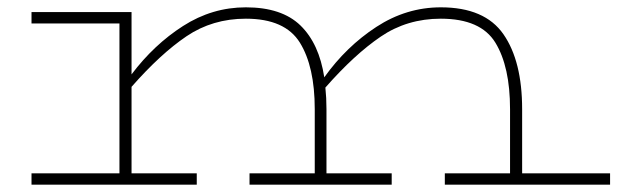

<svg xmlns="http://www.w3.org/2000/svg" viewBox="-20 -504 1702 524"><path d="M1645 -31V0H1194V-31H1372V-206Q1372 -322 1332 -387.5Q1292 -453 1183 -453Q1091 -453 1019 -404Q947 -355 868 -265Q871 -237 871 -206V-31H1049V0H661V-31H839V-206Q839 -322 798.5 -387.5Q758 -453 651 -453Q560 -453 489 -405Q418 -357 339 -267V-31H517V0H66V-31H306V-440H66V-471H339V-301Q400 -382 479.5 -433Q559 -484 651 -484Q749 -484 800 -434.5Q851 -385 865 -293Q925 -377 1007 -430.5Q1089 -484 1183 -484Q1303 -484 1354 -410.5Q1405 -337 1405 -206V-31Z"/></svg>

Font: BioRhyme Expanded ExtraLight
Style: Regular
Weight: 275
Width: 7
Designer: Aoife Mooney
Foundry: Aoife Mooney Type
Version: Version 1.000